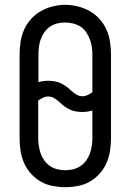

<svg xmlns="http://www.w3.org/2000/svg" viewBox="-20 -766 540 794"><path d="M250 8Q224 8 197.5 3Q171 -2 148.5 -15Q126 -28 108 -48Q90 -68 79.5 -92Q69 -116 65 -142.5Q61 -169 61 -195V-540Q61 -566 65 -592.5Q69 -619 79.5 -643Q90 -667 108 -687Q126 -707 149 -720Q172 -733 198 -739.5Q224 -746 250 -746Q276 -746 302 -739.5Q328 -733 351 -720Q374 -707 392 -687Q410 -667 420.5 -643Q431 -619 435 -592.5Q439 -566 439 -540V-195Q439 -169 435 -142.5Q431 -116 420.5 -92Q410 -68 392 -48Q374 -28 351.5 -15Q329 -2 302.5 3Q276 8 250 8ZM321 -368Q332 -368 342.5 -373Q353 -378 362 -385V-540Q362 -557 359.5 -573Q357 -589 351 -604.5Q345 -620 335.5 -634Q326 -648 312 -656.5Q298 -665 281.5 -669Q265 -673 248 -673Q232 -673 216 -669Q200 -665 186.5 -655.5Q173 -646 163.5 -632.5Q154 -619 148.5 -604Q143 -589 141 -572.5Q139 -556 139 -540V-426Q148 -429 158.5 -430.5Q169 -432 179 -432Q192 -432 205 -430Q218 -428 230 -422.5Q242 -417 252.5 -409.5Q263 -402 272 -393Q283 -383 295 -375.5Q307 -368 321 -368ZM250 -62Q266 -62 282.5 -66Q299 -70 312.5 -79Q326 -88 336 -101.5Q346 -115 351.5 -130.5Q357 -146 359.5 -162.5Q362 -179 362 -195V-309Q352 -306 341.5 -304.5Q331 -303 321 -303Q308 -303 295 -305Q282 -307 270 -312.5Q258 -318 247.5 -325.5Q237 -333 228 -342Q217 -352 205 -359.5Q193 -367 179 -367Q168 -367 157.5 -362Q147 -357 138 -350V-195Q138 -179 140.5 -162.5Q143 -146 148.5 -130.5Q154 -115 164 -101.5Q174 -88 187.5 -79Q201 -70 217.5 -66Q234 -62 250 -62Z"/></svg>

Font: Iosevka Gothic
Style: Regular
Weight: 400
Monospace: yes
Designer: Belleve Invis
Foundry: Belleve Invis
Version: Version 15.5.1; ttfautohint (v1.8.4)